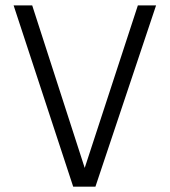

<svg xmlns="http://www.w3.org/2000/svg" viewBox="-20 -696 633 716"><path d="M335.9 0H252.9L30.8 -675.8H100.1L295.9 -69.8L494.1 -675.8H562Z"/></svg>

Font: Clear Sans Light
Style: Regular
Weight: 300
Foundry: Intel Corporation
Version: Version 1.00